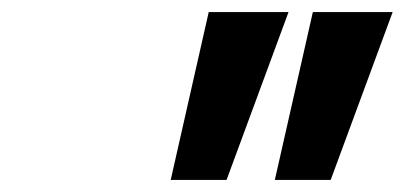

<svg xmlns="http://www.w3.org/2000/svg" viewBox="-20 -880 672 319"><path d="M499.8 -860 436.6 -581H529.4L632.4 -860ZM326.8 -860 263.6 -581H356.4L459.4 -860Z"/></svg>

Font: Hussar
Style: BdOblThree
Weight: 700
Foundry: Cannot Into Space Fonts
Version: Version 2.00